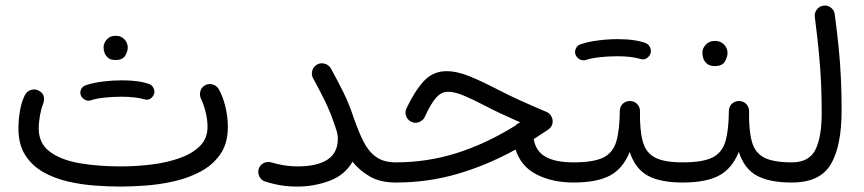

<svg xmlns="http://www.w3.org/2000/svg" viewBox="-20 -648 3136 697"><path d="M46.9 -182.1Q46.9 -212.4 52.5 -245.6Q58.1 -278.8 70.3 -302.7Q77.1 -316.4 91.8 -321.3Q106.4 -326.2 120.1 -319.3Q148.4 -305.2 136.2 -269.5Q129.9 -255.4 125.2 -229.5Q120.6 -203.6 120.6 -182.1Q120.6 -127 161.4 -96.9Q202.1 -66.9 269.8 -55.4Q337.4 -43.9 417.5 -43.9Q474.1 -43.9 530 -50.8Q585.9 -57.6 632.1 -74Q678.2 -90.3 705.8 -117.9Q733.4 -145.5 733.4 -187Q733.4 -214.4 725.8 -243.7Q718.3 -272.9 710 -288.1Q703.6 -302.7 707.3 -316.7Q710.9 -330.6 723.6 -337.9Q736.8 -345.7 751.5 -341.6Q766.1 -337.4 773.9 -324.7Q789.1 -298.3 798.1 -261.5Q807.1 -224.6 807.1 -187Q807.1 -127.4 779.8 -88.1Q752.4 -48.8 708 -25.1Q663.6 -1.5 611.3 10.3Q559.1 22 508.1 25.6Q457 29.3 417.5 29.3Q374.5 29.3 324.2 25.6Q273.9 22 225.1 10.5Q176.3 -1 136 -23.9Q95.7 -46.9 71.3 -85.4Q46.9 -124 46.9 -182.1ZM356 -476.1Q356 -491.7 367.9 -504.9Q379.9 -518.1 399.4 -518.1Q413.1 -518.1 422.4 -512.5Q431.6 -506.8 437 -498.5Q443.8 -487.3 443.8 -475.6Q443.8 -461.9 434.6 -446Q425.3 -430.2 399.4 -430.2Q381.3 -430.2 372.3 -438Q363.3 -445.8 359.4 -456.5Q356 -465.3 356 -476.1ZM272.9 -303.2Q269.5 -314.5 275.1 -325Q280.8 -335.4 292.5 -338.9Q318.4 -347.7 353.5 -352.1Q388.7 -356.4 422.9 -356.4Q486.8 -356.4 524.4 -341.8Q535.6 -335.4 539.3 -323.2Q543 -311 536.1 -300.3Q523.9 -281.2 503.4 -287.6Q489.7 -292 467.8 -294.4Q445.8 -296.9 422.9 -296.9Q390.1 -296.9 359.6 -293.7Q329.1 -290.5 309.1 -283.7Q297.9 -280.3 287.4 -286.4Q276.9 -292.5 272.9 -303.2Z M918.9 -34.2Q922.9 -48.3 936 -55.4Q949.2 -62.5 964.4 -58.6Q1012.2 -43.9 1060.1 -43.9Q1131.3 -43.9 1168.9 -68.6Q1206.5 -93.3 1206.5 -145Q1206.5 -154.8 1204.3 -164.3Q1202.1 -173.8 1198.7 -182.6Q1198.2 -184.1 1197.8 -186Q1196.8 -189 1195.3 -192.9Q1180.2 -238.3 1162.1 -276.1Q1144 -314 1117.2 -362.8Q1109.4 -375.5 1113.3 -390.4Q1117.2 -405.3 1129.9 -413.1Q1143.1 -420.9 1158 -417Q1172.9 -413.1 1180.7 -400.4Q1207.5 -351.6 1227.3 -311.5Q1247.1 -271.5 1265.1 -217.3Q1281.2 -170.9 1299.1 -135Q1316.9 -99.1 1344.5 -78.9Q1372.1 -58.6 1417 -58.6H1417.5Q1433.1 -58.6 1443.4 -48.1Q1453.6 -37.6 1453.6 -22Q1453.6 -6.8 1443.4 3.9Q1433.1 14.6 1417.5 14.6H1417Q1360.8 14.6 1323 -7.1Q1285.2 -28.8 1259.8 -61Q1231.4 -11.7 1175.3 8.8Q1119.1 29.3 1060.1 29.3Q1028.8 29.3 1001.7 25.1Q974.6 21 943.4 11.2Q929.2 7.3 922.1 -6.3Q915 -20 918.9 -34.2Z M1600.6 -389.6Q1639.6 -389.6 1685.8 -370.6Q1731.9 -351.6 1787.1 -322.8Q1821.8 -304.7 1865.7 -284.7Q1909.7 -264.6 1963.9 -241.7Q1973.6 -237.8 1980 -228Q1986.3 -218.3 1986.3 -208Q1986.3 -188.5 1969.2 -176.8Q1942.9 -159.2 1917.5 -143.1Q1924.8 -99.1 1960.4 -78.9Q1996.1 -58.6 2062 -58.6H2062.5Q2078.1 -58.6 2088.4 -48.1Q2098.6 -37.6 2098.6 -22Q2098.6 -6.8 2088.4 3.9Q2078.1 14.6 2062.5 14.6H2062Q1985.8 14.6 1928.7 -14.2Q1871.6 -43 1851.6 -105Q1746.6 -47.4 1639.6 -16.4Q1532.7 14.6 1417.5 14.6Q1402.3 14.6 1391.4 3.7Q1380.4 -7.3 1380.4 -22Q1380.4 -36.6 1391.1 -47.6Q1401.9 -58.6 1417.5 -58.6Q1530.3 -58.6 1637 -92Q1743.7 -125.5 1851.6 -192.4Q1858.4 -200.2 1868.2 -203.1L1869.1 -203.6Q1832 -220.2 1800 -234.9Q1768.1 -249.5 1740.7 -264.2Q1694.8 -288.1 1662.4 -301.5Q1629.9 -314.9 1606.9 -314.9Q1582.5 -314.9 1563.5 -293.7Q1544.4 -272.5 1522 -223.6Q1517.1 -211.4 1501 -204.8Q1484.9 -198.2 1469.2 -208Q1458.5 -214.8 1453.9 -227.8Q1449.2 -240.7 1455.6 -254.4Q1484.9 -316.9 1518.3 -353.3Q1551.8 -389.6 1600.6 -389.6Z M2025.4 -22Q2025.4 -37.6 2036.4 -48.1Q2047.4 -58.6 2062.5 -58.6Q2134.3 -58.6 2169.7 -75.9Q2205.1 -93.3 2217.3 -134.3Q2229.5 -175.3 2230 -246.1Q2231 -263.2 2242.4 -272.7Q2253.9 -282.2 2269 -281.2Q2284.7 -280.3 2294.4 -268.8Q2304.2 -257.3 2303.2 -242.7Q2302.2 -174.3 2313.5 -133.8Q2324.7 -93.3 2358.2 -75.9Q2391.6 -58.6 2458 -58.6H2458.5Q2474.1 -58.6 2484.4 -48.1Q2494.6 -37.6 2494.6 -22Q2494.6 -6.8 2484.4 3.9Q2474.1 14.6 2458.5 14.6H2458Q2377 14.6 2331.3 -10.5Q2285.6 -35.6 2266.1 -96.7Q2241.2 -35.2 2193.6 -10.3Q2146 14.6 2062.5 14.6Q2047.4 14.6 2036.4 3.9Q2025.4 -6.8 2025.4 -22ZM2068.8 -450.7Q2065.4 -462.4 2071.3 -473.4Q2077.1 -484.4 2089.4 -487.8Q2115.2 -496.6 2151.1 -501.2Q2187 -505.9 2222.2 -505.9Q2287.6 -505.9 2326.2 -490.7Q2337.9 -484.4 2341.6 -471.4Q2345.2 -458.5 2338.4 -447.3Q2324.7 -427.7 2304.2 -434.1Q2272.5 -443.8 2222.2 -443.8Q2188.5 -443.8 2157.5 -440.4Q2126.5 -437 2106.4 -430.2Q2094.2 -426.8 2083.5 -433.1Q2072.8 -439.5 2068.8 -450.7Z M2421.4 -22Q2421.4 -37.6 2432.4 -48.1Q2443.4 -58.6 2458.5 -58.6Q2530.3 -58.6 2565.7 -75.9Q2601.1 -93.3 2613.3 -134.3Q2625.5 -175.3 2626 -246.1Q2627 -263.2 2638.4 -272.7Q2649.9 -282.2 2665 -281.2Q2680.7 -280.3 2690.4 -268.8Q2700.2 -257.3 2699.2 -242.7Q2698.2 -174.3 2709.5 -133.8Q2720.7 -93.3 2754.2 -75.9Q2787.6 -58.6 2854 -58.6H2854.5Q2870.1 -58.6 2880.4 -48.1Q2890.6 -37.6 2890.6 -22Q2890.6 -6.8 2880.4 3.9Q2870.1 14.6 2854.5 14.6H2854Q2772.9 14.6 2727.3 -10.5Q2681.6 -35.6 2662.1 -96.7Q2637.2 -35.2 2589.6 -10.3Q2542 14.6 2458.5 14.6Q2443.4 14.6 2432.4 3.9Q2421.4 -6.8 2421.4 -22ZM2529.8 -456.1Q2529.8 -472.7 2542.2 -486.1Q2554.7 -499.5 2575.2 -499.5Q2589.4 -499.5 2598.9 -493.7Q2608.4 -487.8 2613.8 -479.5Q2621.1 -468.3 2621.1 -455.6Q2621.1 -441.4 2611.6 -424.8Q2602.1 -408.2 2574.7 -408.2Q2556.6 -408.2 2546.9 -416.5Q2537.1 -424.8 2533.2 -435.5Q2529.8 -447.8 2529.8 -456.1Z M2817.9 -22Q2817.9 -37.6 2828.6 -48.1Q2839.4 -58.6 2854.5 -58.6Q2917.5 -58.6 2940.2 -104.7Q2962.9 -150.9 2962.9 -236.3Q2962.9 -294.9 2960.7 -345.2Q2958.5 -395.5 2953.1 -452.4Q2947.8 -509.3 2938 -586.4Q2936 -601.6 2945.3 -613.5Q2954.6 -625.5 2969.2 -627.4Q2984.4 -629.9 2996.3 -620.4Q3008.3 -610.8 3010.3 -596.2Q3019.5 -526.9 3024.9 -471.4Q3030.3 -416 3032.7 -363.3Q3035.2 -310.5 3035.2 -247.6Q3035.2 -117.2 2995.8 -51.3Q2956.5 14.6 2854.5 14.6Q2839.4 14.6 2828.6 3.9Q2817.9 -6.8 2817.9 -22Z"/></svg>

Font: Mikhak-DS2-FD Regular
Style: Regular
Weight: 400
Designer: Amin Abedi
Version: Version 3.4